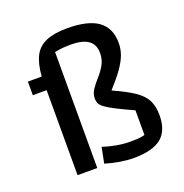

<svg xmlns="http://www.w3.org/2000/svg" viewBox="-125 -788 879 915"><g transform="rotate(-20 315.0 -330.0)"><path d="M400 15Q368 15 331.5 9Q295 3 258 -8L274 -88Q305 -77 341.5 -70.5Q378 -64 410 -64Q435 -64 453.5 -65.5Q472 -67 485 -71V-196Q430 -221 398 -237.5Q366 -254 349.5 -266Q333 -278 327.5 -289Q322 -300 322 -315Q322 -340 337 -361.5Q352 -383 371 -404Q390 -425 405 -451Q420 -477 420 -511Q420 -554 390.5 -575Q361 -596 300 -596Q283 -596 264 -594.5Q245 -593 220 -588V0H120V-431H50V-500H120Q125 -565 145 -603Q165 -641 206 -658Q247 -675 312 -675Q418 -675 469 -638Q520 -601 520 -525Q520 -495 509.5 -466Q499 -437 475 -403Q451 -369 410 -324Q479 -293 517 -267Q555 -241 570 -210Q585 -179 585 -136Q585 -57 540.5 -21Q496 15 400 15Z"/></g></svg>

Font: Changa ExtraLight
Style: Regular
Weight: 400
Version: Version 3.002; ttfautohint (v1.8.2)